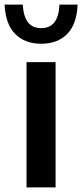

<svg xmlns="http://www.w3.org/2000/svg" viewBox="-56 -816 358 836"><path d="M59.5 0V-545.5H186V0ZM123.5 -625.5Q53 -625.5 10.5 -667.8Q-32 -710 -36 -796H43Q46.5 -742.5 66.5 -718Q86.5 -693.5 123.5 -693.5Q160.5 -693.5 180.2 -718Q200 -742.5 203 -796H282Q278 -709.5 236 -667.5Q194 -625.5 123.5 -625.5Z"/></svg>

Font: Encode Sans SemiCondensed SemiCondensed SemiBold
Style: Regular
Weight: 600
Width: 4
Designer: Multiple Designers
Foundry: Impallari Type
Version: Version 3.000; ttfautohint (v1.8.3) -l 8 -r 50 -G 200 -x 14 